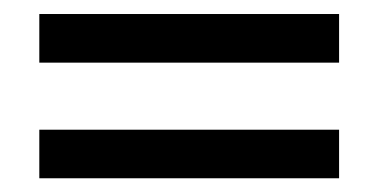

<svg xmlns="http://www.w3.org/2000/svg" viewBox="-20 -397 540 274"><path d="M36.1 -211.9H463.9V-142.6H36.1ZM36.1 -377H463.9V-307.6H36.1Z"/></svg>

Font: BabelStone Flags
Style: Regular
Weight: 400
Designer: Andrew West
Foundry: BabelStone
Version: Version 4.12